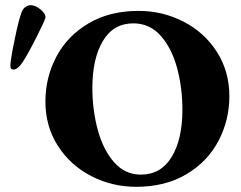

<svg xmlns="http://www.w3.org/2000/svg" viewBox="-20 -706 929 740"><path d="M155 -315Q155 -407 197 -487Q239 -567 320.5 -615.5Q402 -664 514 -664Q607 -664 687.5 -622.5Q768 -581 816 -506Q864 -431 864 -335Q864 -243 822 -163Q780 -83 698.5 -34.5Q617 14 505 14Q412 14 331.5 -27.5Q251 -69 203 -144Q155 -219 155 -315ZM683 -283Q683 -368 662.5 -444Q642 -520 599.5 -568Q557 -616 494 -616Q417 -616 376.5 -548Q336 -480 336 -367Q336 -283 356.5 -206.5Q377 -130 419 -81.5Q461 -33 523 -33Q600 -33 641.5 -101Q683 -169 683 -283ZM20 -453Q20 -473 36.5 -554Q53 -635 65 -663Q70 -674 79.5 -680Q89 -686 98 -686Q117 -686 137 -669Q157 -652 155 -638Q154 -629 120.5 -562.5Q87 -496 67 -466Q60 -455 50.5 -446.5Q41 -438 33 -438Q25 -438 22.5 -441.5Q20 -445 20 -453Z"/></svg>

Font: EB Garamond ExtraBold
Style: Regular
Weight: 800
Designer: Georg Duffner and Octavio Pardo
Foundry: Georg Duffner
Version: Version 1.000